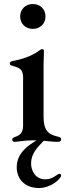

<svg xmlns="http://www.w3.org/2000/svg" viewBox="-20 -698 330 955"><path d="M53.6 7.5C67.1 7.5 100.5 0 145.2 0C150.9 0 156.2 0 161.6 0.4C125.7 22.7 63.2 59.3 63.2 134.6C63.2 188.6 99.8 237.2 174.4 237.2C233.3 237.2 284.1 191.1 284.1 174.7C284.1 170.5 282 166.5 276.3 166.5C272.4 166.5 269.5 168.3 266.3 170.1C241.8 187.5 227.3 193.9 204.2 193.9C157 193.9 134.6 151.6 134.6 115.8C134.6 69.2 160.9 39.1 197.4 2.5C222.3 4.6 245.4 7.5 267 7.5C274.5 7.5 284.1 5.7 284.1 -5C284.1 -12.4 279.5 -15.6 267.4 -18.5C218 -29.8 196.7 -51.5 196.7 -117.9V-387.4L197.1 -387.8C197.1 -408.4 198.5 -429.3 198.5 -443.5C198.5 -450.6 195.3 -453.8 190.3 -453.8C186.4 -453.8 182.9 -452.4 178.3 -448.9C150.9 -428.3 110.4 -407.3 51.1 -396.3C36.6 -393.8 28.8 -391 28.8 -382.1C28.8 -375.4 33.7 -372.5 43.7 -370C88.1 -358.7 94.8 -346.6 95.2 -302.6L94.8 -302.2V-74.6C94.8 -49.4 88.8 -27.3 56.1 -17.4C45.1 -13.8 40.8 -9.9 40.8 -3.9C40.8 3.6 46.2 7.5 53.6 7.5ZM80.3 -616.1C80.3 -579.5 107.6 -554.3 143.5 -554.3C179 -554.3 206.3 -579.5 206.3 -616.1C206.3 -652.7 179 -678.3 143.5 -677.9C107.6 -678.3 80.3 -652.7 80.3 -616.1Z"/></svg>

Font: Margiela Serif Medium
Style: Regular
Weight: 500
Designer: Andreas Faust, Stefan Endress
Version: Version 1.002;FEAKit 1.0